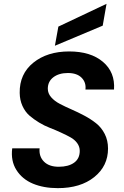

<svg xmlns="http://www.w3.org/2000/svg" viewBox="-20 -977 650 1004"><path d="M544.9 -200.2Q544.9 -108.9 472.9 -51Q400.9 6.8 282.2 6.8Q208.5 6.8 152.3 -16.6Q96.2 -40 65.9 -87.9Q35.6 -135.7 43.9 -201.2H187Q183.1 -158.7 210 -131.8Q236.8 -105 287.1 -105Q337.9 -105 367.4 -126.2Q397 -147.5 397 -188Q397 -210.4 383.5 -228.8Q370.1 -247.1 348.4 -259Q326.7 -271 298.6 -283.9Q270.5 -296.9 241.5 -308.1Q212.4 -319.3 184.1 -336.4Q155.8 -353.5 133.5 -373Q111.3 -392.6 97.4 -423.1Q83.5 -453.6 83 -491.2Q81.5 -590.3 154.3 -649.2Q227.1 -708 341.8 -708Q454.1 -708 518.3 -653.6Q582.5 -599.1 576.2 -508.8H426.8Q431.2 -545.9 406.7 -570.6Q382.3 -595.2 335 -595.2Q288.1 -595.2 259 -573Q230 -550.8 230 -513.2Q230 -488.8 247.3 -468.8Q264.6 -448.7 292.5 -434.1Q320.3 -419.4 354 -404.8Q387.7 -390.1 421.1 -372.3Q454.6 -354.5 482.4 -332.5Q510.3 -310.5 527.6 -276.6Q544.9 -242.7 544.9 -200.2ZM285.2 -837.9 537.1 -957 517.1 -842.8 267.1 -737.8Z"/></svg>

Font: SVN-Poppins SemiBold
Style: Italic
Weight: 600
Italic angle: -10°
Designer: Ninad Kale (Devanagari), Jonny Pinhorn (Latin)
Foundry: Indian Type Foundry
Version: Version 3.002 2017